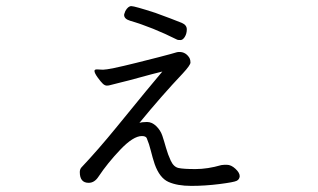

<svg xmlns="http://www.w3.org/2000/svg" viewBox="-20 -562 1040 628"><path d="M270 36Q241 36 241 1Q241 -8 246 -14Q300 -71 362 -147L456 -262Q488 -301 511 -328Q478 -320 438.5 -309Q399 -298 373.5 -292Q348 -286 342 -284Q336 -282 329.5 -282Q323 -282 316.5 -288Q310 -294 299.5 -308.5Q289 -323 289 -330Q289 -335 297 -335L317 -334Q336 -334 426 -356.5Q516 -379 537 -385L558 -391Q561 -392 567 -392Q588 -392 600 -372Q603 -366 603 -357.5Q603 -349 578 -322Q508 -248 436 -160Q445 -163 461 -163Q477 -163 491 -149.5Q505 -136 511 -118Q517 -100 523 -78.5Q529 -57 538.5 -36.5Q548 -16 564 -12.5Q580 -9 619.5 -9Q659 -9 704 -22Q710 -23 714 -23H722Q736 -23 750 -10Q764 3 764 14V15Q763 25 754 29.5Q745 34 698 40Q651 46 605.5 46Q560 46 531 33Q502 20 486 -25Q479 -46 473.5 -68.5Q468 -91 460 -110Q457 -117 444 -117Q416 -117 374 -73Q332 -29 302 16Q289 36 270 36ZM560 -432Q478 -473 406 -494Q386 -500 386 -513Q386 -516 387.5 -519Q389 -522 390 -526Q399 -542 409.5 -542Q420 -542 488 -520Q543 -500 575 -487Q591 -480 591 -466Q591 -452 584.5 -441.5Q578 -431 570.5 -431Q563 -431 560 -432Z"/></svg>

Font: LXGW Bright GB
Style: Regular
Weight: 400
Designer: Christian Thalmann (Catharsis Fonts)
Foundry: LXGW / Christian Thalmann (Catharsis Fonts) / Fontworks Inc.
Version: Version 5.510